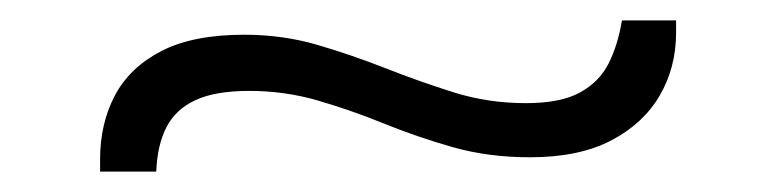

<svg xmlns="http://www.w3.org/2000/svg" viewBox="-20 -498 759 188"><path d="M499 -344Q458 -344 423 -354Q388 -364 356 -377Q324 -390 291.5 -399.5Q259 -409 224 -409Q191 -409 171.5 -400Q152 -391 143 -373.5Q134 -356 133 -330H78V-342Q78 -377 92.5 -404.5Q107 -432 138 -448Q169 -464 219 -464Q257 -464 291 -454Q325 -444 358 -431Q391 -418 424.5 -407.5Q458 -397 495 -397Q529 -397 548 -407.5Q567 -418 576 -436Q585 -454 589 -478H642V-466Q642 -432 626 -404.5Q610 -377 578.5 -360.5Q547 -344 499 -344Z"/></svg>

Font: Matangi Light
Style: Regular
Weight: 400
Version: Version 3.002